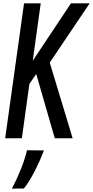

<svg xmlns="http://www.w3.org/2000/svg" viewBox="-20 -798 557 1150"><path d="M111 30 156 -295 197 -355 308 30H415L278 -423L517 -778H405L176 -434L224 -778H124L11 30ZM142 102C124 175 90 259 51 332L123 331C163 284 215 179 243 103Z"/></svg>

Font: Smiley Sans Oblique
Style: Regular
Weight: 400
Italic angle: -8°
Designer: oooooohmygosh, Nagisa Chen, Janine Sui, Heda Shi, Jian Li
Foundry: atelierAnchor
Version: Version 2.0.1